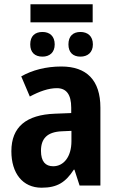

<svg xmlns="http://www.w3.org/2000/svg" viewBox="-20 -865 548 895"><path d="M412 -845H122V-761H412ZM178 -716C143 -716 121 -697 121 -658C121 -620 143 -601 178 -601C211 -601 235 -620 235 -658C235 -697 211 -716 178 -716ZM355 -716C321 -716 299 -697 299 -658C299 -620 321 -601 355 -601C388 -601 413 -620 413 -658C413 -697 388 -716 355 -716ZM266 -555C194 -555 130 -538 79 -509L119 -415C164 -439 206 -454 245 -454C289 -454 312 -425 312 -363V-338L236 -335C103 -330 33 -274 33 -160C33 -58 85 10 174 10C248 10 286 -16 324 -74H327L351 0H448V-363C448 -491 384 -555 266 -555ZM313 -255V-207C313 -133 276 -90 228 -90C192 -90 171 -112 171 -162C171 -218 199 -250 268 -253Z"/></svg>

Font: Noto Sans Display SemiCondensed
Style: Bold
Weight: 700
Width: 4
Designer: Monotype Design Team
Foundry: Monotype Imaging Inc.
Version: Version 1.900